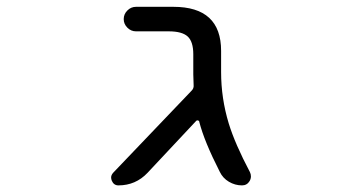

<svg xmlns="http://www.w3.org/2000/svg" viewBox="-20 -567 1040 566"><path d="M631.8 -354.5Q631.8 -277.3 654.3 -203.1Q672.9 -142.6 716.8 -59.6Q719.7 -53.7 719.7 -46.9Q719.7 -40 715.8 -33.2Q708 -20.5 693.4 -20.5Q672.9 -20.5 654.8 -31.2Q636.7 -42 627.9 -60.5Q582 -150.4 567.4 -208Q567.4 -210.9 564 -211.9Q560.5 -212.9 558.6 -210.9L415 -57.6Q379.9 -20.5 329.1 -20.5Q315.4 -20.5 309.6 -34.2Q307.6 -39.1 307.6 -43.9Q307.6 -50.8 313.5 -57.6L544.9 -299.8Q551.8 -306.6 550.8 -316.4Q549.8 -336.9 549.8 -347.7V-407.2Q549.8 -444.3 533.2 -459.5Q516.6 -474.6 477.5 -474.6H380.9Q366.2 -474.6 355.5 -485.4Q344.7 -496.1 344.7 -510.7Q344.7 -525.4 355.5 -536.1Q366.2 -546.9 380.9 -546.9H491.2Q631.8 -546.9 631.8 -417Z"/></svg>

Font: Rounded-X Mgen+ 1m regular
Style: Regular
Weight: 400
Designer: [Source Han Sans]
Ryoko NISHIZUKA  (kana & ideographs); Paul D. Hunt (Latin, Greek & Cyrillic); Wenlong ZHANG  (bopomofo
Version: Version 1.059.20150602